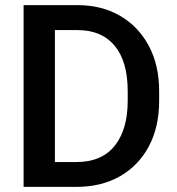

<svg xmlns="http://www.w3.org/2000/svg" viewBox="-20 -731 693 751"><path d="M278.8 0H72.3V-710.9H283.2Q377.9 -710.9 449.7 -669.2Q521.5 -627.4 562 -551.8Q602.5 -476.1 602.5 -374V-336.4Q602.5 -234.4 562.3 -158.7Q522 -83 449.2 -41.5Q376.5 0 278.8 0ZM283.2 -613.3H194.8V-97.2H278.8Q377.9 -97.2 428.7 -160.9Q479.5 -224.6 479.5 -336.4V-375Q479.5 -490.2 428.7 -551.8Q377.9 -613.3 283.2 -613.3Z"/></svg>

Font: Vazirmatn UI Medium
Style: Regular
Weight: 500
Designer: Saber Rastikerdar
Foundry: Saber Rastikerdar
Version: Version 33.003